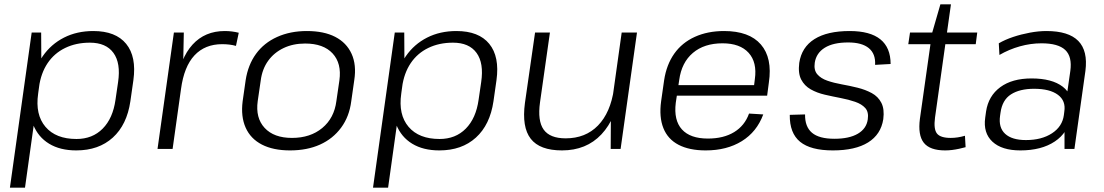

<svg xmlns="http://www.w3.org/2000/svg" viewBox="-20 -691 5123 891"><path d="M334 7Q259 7 208 -24Q157 -55 134 -112.5Q111 -170 122 -248L129 -297Q140 -375 178.5 -430.5Q217 -486 277 -516.5Q337 -547 413 -547Q517 -547 565.5 -487.5Q614 -428 599 -319L585 -221Q569 -112 503.5 -52.5Q438 7 334 7ZM127 -540H171L172 -364L96 180H26ZM335 -46Q409 -46 456.5 -94Q504 -142 516 -228L528 -310Q541 -398 506.5 -445.5Q472 -493 397 -493Q333 -493 282.5 -468.5Q232 -444 201 -398Q170 -352 161 -287L157 -256Q143 -159 191 -102.5Q239 -46 335 -46Z M787 -540H833L829 -342L781 0H711ZM799 -299Q816 -421 873.5 -484Q931 -547 1023 -547Q1040 -547 1056 -545Q1072 -543 1088 -539L1075 -478Q1047 -486 1011 -486Q931 -486 882.5 -434Q834 -382 820 -278Z M1326 7Q1248 7 1195.5 -20Q1143 -47 1120 -98.5Q1097 -150 1106 -221L1120 -319Q1131 -390 1168 -441Q1205 -492 1266 -519.5Q1327 -547 1404 -547Q1483 -547 1535.5 -520Q1588 -493 1611.5 -441.5Q1635 -390 1624 -319L1610 -221Q1601 -150 1563 -98.5Q1525 -47 1465 -20Q1405 7 1326 7ZM1335 -51Q1420 -51 1475.5 -97Q1531 -143 1541 -222L1555 -318Q1566 -397 1523.5 -443Q1481 -489 1396 -489Q1340 -489 1296 -468Q1252 -447 1224.5 -409Q1197 -371 1190 -318L1176 -222Q1165 -144 1208 -97.5Q1251 -51 1335 -51Z M2019 7Q1944 7 1893 -24Q1842 -55 1819 -112.5Q1796 -170 1807 -248L1814 -297Q1825 -375 1863.5 -430.5Q1902 -486 1962 -516.5Q2022 -547 2098 -547Q2202 -547 2250.5 -487.5Q2299 -428 2284 -319L2270 -221Q2254 -112 2188.5 -52.5Q2123 7 2019 7ZM1812 -540H1856L1857 -364L1781 180H1711ZM2020 -46Q2094 -46 2141.5 -94Q2189 -142 2201 -228L2213 -310Q2226 -398 2191.5 -445.5Q2157 -493 2082 -493Q2018 -493 1967.5 -468.5Q1917 -444 1886 -398Q1855 -352 1846 -287L1842 -256Q1828 -159 1876 -102.5Q1924 -46 2020 -46Z M2486 -216Q2474 -130 2503 -89.5Q2532 -49 2605 -49Q2697 -49 2755 -108.5Q2813 -168 2829 -278L2871 -341L2861 -280Q2841 -142 2771 -67.5Q2701 7 2588 7Q2485 7 2443 -47Q2401 -101 2416 -213L2463 -540H2532ZM2860 0H2814L2815 -183L2865 -540H2936Z M3255 7Q3179 7 3129 -19Q3079 -45 3058.5 -96.5Q3038 -148 3048 -221L3062 -319Q3073 -391 3109 -442Q3145 -493 3204.5 -520Q3264 -547 3340 -547Q3457 -547 3511 -484.5Q3565 -422 3548 -308L3540 -247H3108L3115 -296H3491L3477 -276L3483 -324Q3494 -402 3454 -446Q3414 -490 3333 -490Q3248 -490 3195.5 -445.5Q3143 -401 3132 -320L3116 -214Q3106 -133 3144.5 -90.5Q3183 -48 3265 -48Q3338 -48 3387 -78Q3436 -108 3456 -164L3522 -160Q3492 -79 3422.5 -36Q3353 7 3255 7Z M3845 7Q3742 7 3693 -33Q3644 -73 3645 -158L3716 -160Q3715 -103 3748 -75Q3781 -47 3852 -47Q3921 -47 3961 -70.5Q4001 -94 4007 -137Q4012 -171 3995.5 -189.5Q3979 -208 3948.5 -218.5Q3918 -229 3881.5 -236Q3845 -243 3808 -251.5Q3771 -260 3742 -276.5Q3713 -293 3698 -322Q3683 -351 3689 -399Q3700 -472 3759.5 -509.5Q3819 -547 3923 -547Q4018 -547 4065.5 -508.5Q4113 -470 4113 -394L4041 -390Q4044 -441 4012 -467.5Q3980 -494 3916 -494Q3847 -494 3807.5 -469.5Q3768 -445 3761 -400Q3756 -366 3772.5 -346.5Q3789 -327 3819.5 -316.5Q3850 -306 3886.5 -299.5Q3923 -293 3959.5 -284Q3996 -275 4025.5 -259Q4055 -243 4070 -214Q4085 -185 4079 -138Q4068 -67 4008.5 -30Q3949 7 3845 7Z M4366 7Q4295 7 4267 -28.5Q4239 -64 4249 -140L4305 -536L4344 -671H4393L4319 -145Q4312 -92 4328 -71.5Q4344 -51 4392 -51Q4408 -51 4424.5 -53.5Q4441 -56 4458 -61L4461 -8Q4447 -4 4430.5 -0.5Q4414 3 4398 5Q4382 7 4366 7ZM4203 -540H4515L4508 -486H4195Z M4920 -174 4947 -362Q4956 -428 4923.5 -459Q4891 -490 4813 -490Q4763 -490 4713 -476Q4663 -462 4618 -436L4615 -490Q4644 -507 4681.5 -519.5Q4719 -532 4759.5 -539.5Q4800 -547 4836 -547Q4939 -547 4984 -501Q5029 -455 5017 -362L4966 0H4920ZM4715 7Q4629 7 4585.5 -33.5Q4542 -74 4552 -145L4556 -174Q4567 -246 4622 -286.5Q4677 -327 4767 -327Q4862 -327 4912 -288.5Q4962 -250 4951 -179L4947 -148Q4937 -76 4875 -34.5Q4813 7 4715 7ZM4741 -41Q4814 -41 4862 -72.5Q4910 -104 4917 -157L4919 -173Q4927 -223 4889.5 -251Q4852 -279 4779 -279Q4712 -279 4671.5 -253Q4631 -227 4623 -168L4621 -154Q4613 -99 4644.5 -70Q4676 -41 4741 -41Z"/></svg>

Font: Pathway Extreme 28pt Light
Style: Italic
Weight: 300
Italic angle: -8°
Designer: Eduardo Rodriguez Tunni
Foundry: Eduardo Rodriguez Tunni
Version: Version 1.001;gftools[0.9.26]